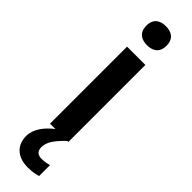

<svg xmlns="http://www.w3.org/2000/svg" viewBox="-334 -738 957 957"><g transform="rotate(45 144.5 -259.5)"><path d="M145 -752C106 -752 74 -735 74 -685C74 -636 106 -618 145 -618C184 -618 216 -636 216 -685C216 -735 184 -752 145 -752ZM132 113C132 76 157 43 202 0H209V-543H80V0H118C75 32 39 79 39 127C39 191 81 233 155 233C185 233 206 229 226 223V146C214 150 194 154 173 154C148 154 132 141 132 113Z"/></g></svg>

Font: Noto Sans Thaana SemiBold
Style: Regular
Weight: 600
Designer: David Williams
Foundry: Google Inc.
Version: Version 3.001